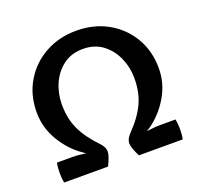

<svg xmlns="http://www.w3.org/2000/svg" viewBox="-122 -830 1003 965"><g transform="rotate(-20 379.5 -348.0)"><path d="M62.5 0Q60 -11.5 58.8 -25Q57.5 -38.5 57.5 -52.5Q57.5 -66.5 58.8 -80.5Q60 -94.5 62.5 -106.5H142Q161 -106.5 179.5 -104.8Q198 -103 216.5 -100.5Q210 -105.5 202.5 -110Q138 -154 95.5 -225Q53 -296 53 -378Q53 -470.5 96 -542.5Q139 -614.5 212.8 -655.5Q286.5 -696.5 379.5 -696.5Q474 -696.5 547.8 -655Q621.5 -613.5 663.8 -541.5Q706 -469.5 706 -378Q706 -296 663.5 -225Q621 -154 556.5 -110Q549 -105.5 542.5 -100.5Q561 -103 579.5 -104.8Q598 -106.5 616.5 -106.5H696.5Q699 -94.5 700.2 -80.5Q701.5 -66.5 701.5 -52.5Q701.5 -38.5 700.2 -25Q699 -11.5 696.5 0H462Q450.5 -23 443.8 -41.8Q437 -60.5 437 -72.5Q437 -94.5 458 -117.5Q519.5 -180.5 546.5 -238.8Q573.5 -297 573.5 -371.5Q573.5 -430.5 550.5 -482.5Q527.5 -534.5 484.2 -566.8Q441 -599 379.5 -599Q318 -599 274.8 -566.8Q231.5 -534.5 208.5 -482.5Q185.5 -430.5 185.5 -371.5Q185.5 -297 212.5 -238.8Q239.5 -180.5 300.5 -117.5Q321.5 -94.5 321.5 -72.5Q321.5 -60.5 315 -41.8Q308.5 -23 297 0Z"/></g></svg>

Font: Signika Negative SC SemiBold
Style: Regular
Weight: 600
Designer: Anna Giedryś
Foundry: Anna Giedryś
Version: Version 2.000; ttfautohint (v1.8.3) -l 8 -r 50 -G 200 -x 9 -